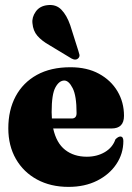

<svg xmlns="http://www.w3.org/2000/svg" viewBox="-20 -721 518 751"><path d="M465 -268Q465 -218.5 416.5 -218.5H188Q200.5 -161.5 234.8 -134.8Q269 -108 319.5 -108Q359.5 -108 390 -126Q420.5 -144 431.5 -176Q442.5 -187 450.5 -187Q462.5 -187 462.5 -169.5Q462.5 -120 435.2 -79.2Q408 -38.5 359.8 -14.2Q311.5 10 248 10Q178 10 125 -18.8Q72 -47.5 42.2 -99.2Q12.5 -151 12.5 -219Q12.5 -290.5 41.2 -344.2Q70 -398 124.2 -428Q178.5 -458 255.5 -458Q320.5 -458 367.2 -432.5Q414 -407 439.5 -364Q465 -321 465 -268ZM182 -282.5Q182 -269.5 183 -257.5H260.5Q279.5 -257.5 279.5 -278.5Q279.5 -346.5 264.2 -376.2Q249 -406 231.5 -406Q211.5 -406 196.8 -379.2Q182 -352.5 182 -282.5ZM254.5 -623 286.5 -522Q289.5 -513.5 290.8 -506.8Q292 -500 287 -494Q277 -483 260 -492L173 -544.5Q143 -561.5 126.2 -581Q109.5 -600.5 107 -629.5Q104 -653 119.8 -675.5Q135.5 -698 167 -701Q199.5 -704.5 220.2 -683Q241 -661.5 254.5 -623Z"/></svg>

Font: Fraunces 144pt Soft Black
Style: Regular
Weight: 900
Version: Version 1.000;[b76b70a41]